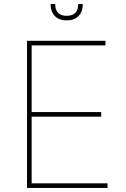

<svg xmlns="http://www.w3.org/2000/svg" viewBox="-20 -929 624 949"><path d="M113.6 0V-727.3H501.4V-704.5H136.4V-375H480.1V-352.3H136.4V-22.7H511.4V0ZM366.5 -909.1H389.2Q389.2 -871.4 368.1 -849.8Q346.9 -828.1 309.7 -828.1Q272.4 -828.1 251.2 -849.8Q230.1 -871.4 230.1 -909.1H252.8Q252.8 -850.9 309.7 -850.9Q366.5 -850.9 366.5 -909.1Z"/></svg>

Font: Inter Thin BETA
Style: Regular
Weight: 100
Designer: Rasmus Andersson
Foundry: rsms
Version: Version 3.011;git-f93a4a705